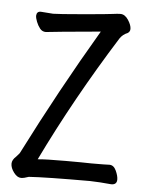

<svg xmlns="http://www.w3.org/2000/svg" viewBox="-52 -751 604 806"><g transform="rotate(5 250.0 -348.0)"><path d="M66.9 13.2Q50.8 13.2 36.4 -5.9Q22 -24.9 22 -43Q22 -59.1 39.1 -74.2L52.7 -89.8Q193.8 -368.2 347.2 -627.9Q146 -609.9 117.2 -606Q102.1 -606 92.5 -617.9Q83 -629.9 76.9 -645.5Q70.8 -661.1 70.8 -670.9Q71.8 -689 88.9 -689L141.1 -685.1Q162.1 -685.1 266.1 -694.1Q370.1 -703.1 390.6 -706.1Q411.1 -709 422.9 -709Q441.9 -709 456.1 -687.5Q470.2 -666 470.2 -649.9Q470.2 -638.2 460 -631.8Q439.9 -624 427.7 -606Q258.8 -336.9 129.9 -70.8Q161.1 -74.2 248 -74.2Q320.8 -74.2 356 -73.2Q418 -73.2 432.1 -74.2Q450.2 -74.2 460.2 -52.5Q470.2 -30.8 470.2 -15.1Q470.2 6.8 446.8 6.8Q397.9 2 356.9 1Q168.9 1 99.1 5.9Q79.1 13.2 66.9 13.2Z"/></g></svg>

Font: LXGW WenKai Mono Screen
Style: Regular
Weight: 400
Monospace: yes
Designer: LXGW / Fontworks Inc.
Foundry: LXGW / Fontworks Inc.
Version: Version 1.330;April 28,2024